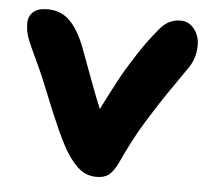

<svg xmlns="http://www.w3.org/2000/svg" viewBox="-44 -547 695 624"><g transform="rotate(5 304.0 -235.0)"><path d="M293 29.8Q262.7 29.8 240.7 13.7Q218.8 -2.4 194.8 -39.1Q164.6 -85.9 104 -238.8Q85.9 -285.2 63.5 -332Q41 -378.9 33 -400.9Q24.9 -422.9 24.9 -448.2Q24.9 -470.7 40.3 -484.9Q55.7 -499 86.9 -499Q131.8 -499 161.1 -469Q190.4 -439 211.9 -380.9Q261.7 -244.6 284.2 -190.9Q317.4 -256.8 337.2 -293.2Q356.9 -329.6 388.2 -377.7Q419.4 -425.8 454.1 -466.8Q481.4 -500 521 -500Q547.9 -500 565.4 -477.8Q583 -455.6 583 -425.8Q583 -385.3 563 -354Q547.9 -332 517.3 -287.8Q486.8 -243.7 473.4 -222.9Q460 -202.1 437.7 -166.5Q415.5 -130.9 397.2 -95.7Q378.9 -60.5 358.9 -17.1Q345.2 9.3 331.1 19.5Q316.9 29.8 293 29.8Z"/></g></svg>

Font: Shantell Sans Bouncy
Style: Bold
Weight: 700
Designer: Stephen Nixon, Anya Danilova, Shantell Martin
Foundry: Arrow Type
Version: Version 1.006;[9816181b4]